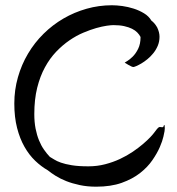

<svg xmlns="http://www.w3.org/2000/svg" viewBox="-20 -703 669 727"><path d="M403.8 -683.1Q421.4 -683.1 443.1 -680.2Q464.8 -677.2 486.1 -670.4Q507.3 -663.6 525.4 -652.6Q543.5 -641.6 553.2 -625Q565.4 -616.2 575.2 -599.1Q584 -580.6 584 -564Q584 -545.4 577.4 -529.8Q570.8 -514.2 560.5 -501.5Q550.3 -488.8 538.3 -479Q526.4 -469.2 515.1 -462.6Q503.9 -456.1 495.6 -452.6Q487.3 -449.2 484.9 -449.2Q482.4 -449.2 476.8 -451.7Q471.2 -454.1 465.8 -457.5Q459.5 -460.9 452.1 -465.8Q452.1 -466.3 461.4 -471.7Q470.7 -477.1 482.2 -488.3Q493.7 -499.5 502.9 -517.8Q512.2 -536.1 512.2 -563Q507.8 -571.8 500 -579.8Q492.2 -587.9 480 -594Q467.8 -600.1 450.4 -604Q433.1 -607.9 409.2 -607.9Q400.9 -607.9 383.8 -605.5Q366.7 -603 344.2 -596.7Q321.8 -590.3 295.7 -579.3Q269.5 -568.4 243.4 -550.5Q217.3 -532.7 193.1 -507.6Q168.9 -482.4 150.4 -448.5Q131.8 -414.6 120.8 -370.6Q109.9 -326.7 109.9 -271Q109.9 -240.7 114.7 -216.1Q119.6 -191.4 127.7 -171.6Q135.7 -151.9 146.5 -136.5Q157.2 -121.1 168.9 -108.9Q176.3 -105 185.5 -98.9Q194.8 -92.8 210.7 -87.2Q226.6 -81.5 251.5 -77.4Q276.4 -73.2 314.9 -73.2Q348.1 -73.2 378.2 -81.1Q408.2 -88.9 434.3 -101.1Q460.4 -113.3 482.4 -128.2Q504.4 -143.1 521.2 -157.5Q538.1 -171.9 549.3 -183.8Q560.5 -195.8 564.9 -202.1Q574.2 -214.8 578.1 -218.5Q582 -222.2 585 -222.2Q587.4 -222.2 589.6 -221.7Q591.8 -221.2 594.2 -221.2Q598.6 -221.2 599.6 -225.6Q600.6 -230 602.1 -230Q603 -230 603.5 -226.1Q604 -222.2 604 -216.8Q604 -213.9 603.5 -211.2Q603 -208.5 603 -206.1Q602.5 -203.1 598.9 -186.3Q595.2 -169.4 585.2 -146.2Q575.2 -123 557.1 -96.7Q539.1 -70.3 510.5 -47.9Q481.9 -25.4 440.9 -10.7Q399.9 3.9 344.2 3.9Q310.5 3.9 282 -2.2Q253.4 -8.3 230.7 -17.3Q208 -26.4 190.4 -37.4Q172.9 -48.3 161.1 -58.1Q136.2 -72.3 113.3 -94.2Q90.3 -116.2 72.8 -147Q55.2 -177.7 44.7 -218.5Q34.2 -259.3 34.2 -311Q34.2 -362.8 47.9 -410.6Q61.5 -458.5 86.2 -500Q110.8 -541.5 145 -575.2Q179.2 -608.9 220.2 -632.8Q261.2 -656.7 307.9 -669.9Q354.5 -683.1 403.8 -683.1Z"/></svg>

Font: Oregano
Style: Regular
Weight: 400
Version: Version 1.000